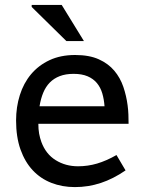

<svg xmlns="http://www.w3.org/2000/svg" viewBox="-20 -741 586 775"><path d="M276.9 -442.9Q245.1 -442.9 221.4 -433.8Q197.8 -424.8 181.2 -408Q164.6 -391.1 154.5 -366.7Q144.5 -342.3 139.6 -312H401.9Q399.9 -340.3 392.8 -364.3Q385.7 -388.2 371.1 -405.8Q356.4 -423.3 333.5 -433.1Q310.5 -442.9 276.9 -442.9ZM134.8 -241.2Q134.8 -219.7 137.9 -201.9Q141.1 -184.1 147 -168Q165 -119.1 204.8 -94.5Q244.6 -69.8 294.9 -69.8Q334.5 -69.8 371.8 -80.8Q409.2 -91.8 450.2 -115.2L486.8 -53.2Q437 -19 386.7 -2.4Q336.4 14.2 282.2 14.2Q231 14.2 187.3 -2.9Q143.6 -20 112.1 -53.7Q80.6 -87.4 62.7 -137.7Q44.9 -188 44.9 -254.9Q44.9 -309.1 60.1 -357.2Q75.2 -405.3 105.2 -441.2Q135.3 -477.1 179.7 -498Q224.1 -519 283.2 -519Q340.3 -519 378.7 -501.7Q417 -484.4 441.2 -455.8Q465.3 -427.2 477.8 -390.6Q490.2 -354 495.1 -315.9Q497.6 -297.4 498.3 -278.3Q499 -259.3 499 -241.2ZM248 -575.2 107.9 -712.9V-721.2H229L318.8 -575.2Z"/></svg>

Font: Twentytwelve Slab
Style: TwentytwelveSlab
Weight: 400
Designer: Domenico Catapano
Version: Version 1.00 2012